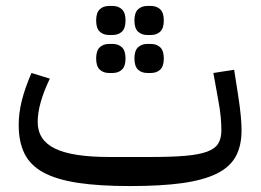

<svg xmlns="http://www.w3.org/2000/svg" viewBox="-20 -615 879 647"><path d="M418 12Q313 12 241.5 1Q170 -10 126 -34Q82 -58 62.5 -97.5Q43 -137 43 -194Q43 -234 53.5 -276Q64 -318 86 -369L148 -350Q107 -265 107 -204Q107 -143 165 -114.5Q223 -86 348 -86H488Q559 -86 605 -90Q651 -94 678 -104Q705 -114 715.5 -131.5Q726 -149 726 -176Q726 -193 724 -218.5Q722 -244 714 -286L699 -369L769 -380L782 -297Q789 -252 791.5 -223.5Q794 -195 794 -176Q794 -124 774.5 -88Q755 -52 710.5 -30Q666 -8 594.5 2Q523 12 418 12ZM477 -369Q457 -369 445 -380.5Q433 -392 433 -418Q433 -444 445 -455.5Q457 -467 477 -467H488Q508 -467 520 -455.5Q532 -444 532 -418Q532 -392 520 -380.5Q508 -369 488 -369ZM477 -497Q457 -497 445 -508.5Q433 -520 433 -546Q433 -572 445 -583.5Q457 -595 477 -595H488Q508 -595 520 -583.5Q532 -572 532 -546Q532 -520 520 -508.5Q508 -497 488 -497ZM348 -369Q328 -369 316 -380.5Q304 -392 304 -418Q304 -444 316 -455.5Q328 -467 348 -467H359Q379 -467 391 -455.5Q403 -444 403 -418Q403 -392 391 -380.5Q379 -369 359 -369ZM348 -497Q328 -497 316 -508.5Q304 -520 304 -546Q304 -572 316 -583.5Q328 -595 348 -595H359Q379 -595 391 -583.5Q403 -572 403 -546Q403 -520 391 -508.5Q379 -497 359 -497Z"/></svg>

Font: IBM Plex Sans Arabic
Style: Regular
Weight: 400
Designer: Mike Abbink, Paul van der Laan, Pieter van Rosmalen, Wael Morcos, Khajak Apelian
Foundry: Bold Monday
Version: Version 1.005